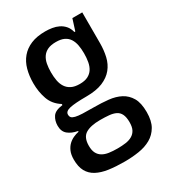

<svg xmlns="http://www.w3.org/2000/svg" viewBox="-180 -605 827 925"><g transform="rotate(-30 233.5 -142.5)"><path d="M219 -510Q238 -510 257 -507Q276 -504 292.5 -496Q309 -488 321.5 -474Q334 -460 340 -437H345L365 -500H420V-329Q420 -290 412 -255.5Q404 -221 383 -195Q362 -169 326 -154Q290 -139 234 -139Q171 -139 142.5 -132.5Q114 -126 114 -108Q114 -97 119.5 -91Q125 -85 139 -81.5Q153 -78 177 -77Q201 -76 239 -76Q282 -76 320 -72Q358 -68 386.5 -53Q415 -38 432 -9Q449 20 449 71Q449 120 431.5 150Q414 180 385 196.5Q356 213 318 219Q280 225 239 225Q189 225 150.5 219.5Q112 214 85 199.5Q58 185 44 159.5Q30 134 30 94Q30 67 38 48.5Q46 30 58.5 18Q71 6 86.5 -1Q102 -8 117 -11V-15Q84 -21 64 -37.5Q44 -54 44 -86Q44 -114 58 -135Q72 -156 114 -161V-167Q74 -192 59.5 -233Q45 -274 45 -322Q45 -363 54.5 -397.5Q64 -432 85 -457Q106 -482 139 -496Q172 -510 219 -510ZM238 -207Q266 -207 283.5 -216Q301 -225 311 -240.5Q321 -256 325 -277.5Q329 -299 329 -325Q329 -350 325 -371Q321 -392 311 -407.5Q301 -423 283.5 -431.5Q266 -440 238 -440Q210 -440 192 -431.5Q174 -423 163.5 -407.5Q153 -392 149 -371Q145 -350 145 -325Q145 -300 149 -278.5Q153 -257 163.5 -241Q174 -225 192 -216Q210 -207 238 -207ZM235 -8Q182 -8 154 9Q126 26 126 73Q126 98 134 113.5Q142 129 157 138Q172 147 193 150Q214 153 240 153Q265 153 286 150Q307 147 322 138Q337 129 345 113.5Q353 98 353 72Q353 44 345 27.5Q337 11 321.5 3.5Q306 -4 284 -6Q262 -8 235 -8Z"/></g></svg>

Font: Hermeneus One
Style: Regular
Weight: 400
Designer: Rodrigo Fuenzalida, Pablo Impallari
Foundry: Pablo Impallari, Rodrigo Fuenzalida
Version: Version 1.002; ttfautohint (v0.93) -l 8 -r 50 -G 200 -x 14 -